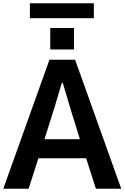

<svg xmlns="http://www.w3.org/2000/svg" viewBox="-24 -1150 759 1170"><path d="M247.1 -301.8H462.9L405.3 -487.3Q385.7 -551.8 358.4 -645.5H352.5Q344.7 -617.2 328.6 -563.5Q312.5 -509.8 305.7 -487.3ZM-3.9 0 277.3 -786.1H433.6L714.8 0H560.5L501 -185.5H210L150.4 0ZM282.2 -848.6V-979.5H426.8V-848.6ZM158.2 -1039.1V-1129.9H547.9V-1039.1Z"/></svg>

Font: Gothic A1 ExtraBold
Style: Regular
Weight: 800
Designer: HanYang I&C Co.,Ltd.
Foundry: HanYang I&C Co.,Ltd.
Version: Version 2.50